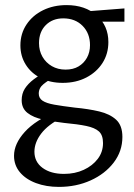

<svg xmlns="http://www.w3.org/2000/svg" viewBox="-20 -444 526 753"><path d="M211 289Q161 289 121 274Q81 259 58 231.5Q35 204 35 167Q35 120 77 73.5Q119 27 204 -8L225 16Q168 45 141.5 80Q115 115 115 151Q115 191 147 214.5Q179 238 231 238Q274 238 308.5 222Q343 206 363.5 179Q384 152 384 117Q384 86 368 71.5Q352 57 318.5 50Q285 43 231 38Q188 33 149.5 25Q111 17 88 -1Q65 -19 65 -51Q65 -77 77.5 -96.5Q90 -116 112.5 -133Q135 -150 166 -166L192 -141Q169 -129 150.5 -114Q132 -99 132 -77Q132 -59 147 -49Q162 -39 193 -33.5Q224 -28 273 -22Q327 -17 369 -7Q411 3 435.5 25.5Q460 48 460 93Q460 149 426 193.5Q392 238 335.5 263.5Q279 289 211 289ZM226 -119Q177 -119 139.5 -138Q102 -157 81 -190.5Q60 -224 60 -266Q60 -312 84 -348Q108 -384 149 -404Q190 -424 241 -424Q314 -424 359.5 -383.5Q405 -343 405 -279Q405 -233 382 -197Q359 -161 318.5 -140Q278 -119 226 -119ZM237 -171Q267 -171 288 -183.5Q309 -196 321 -217.5Q333 -239 333 -267Q333 -313 304 -342.5Q275 -372 228 -372Q186 -372 159.5 -345.5Q133 -319 133 -275Q133 -245 146.5 -221.5Q160 -198 183.5 -184.5Q207 -171 237 -171ZM311 -359 301 -398 468 -411V-359Z"/></svg>

Font: Ysabeau Office Medium
Style: Regular
Weight: 500
Designer: Christian Thalmann (Catharsis Fonts)
Version: Version 2.001;gftools[0.9.30]; featfreeze: tnum,lnum,ss02